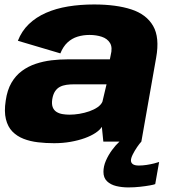

<svg xmlns="http://www.w3.org/2000/svg" viewBox="-20 -618 740 838"><path d="M216 7Q254 7 288 1Q322 -5 349.8 -15Q377.5 -25 397 -38Q416.5 -51 424.5 -64.5L431 0H597L661.5 -366Q677.5 -454.5 648.2 -505Q619 -555.5 553 -577Q487 -598.5 390.5 -598.5Q330.5 -598.5 277.2 -589.8Q224 -581 180.8 -562Q137.5 -543 106 -512.8Q74.5 -482.5 58 -440L243.5 -385Q255.5 -415 274.8 -432.8Q294 -450.5 318.5 -458Q343 -465.5 370.5 -465.5Q400 -465.5 424.2 -457.5Q448.5 -449.5 460.2 -430.2Q472 -411 463 -376.5L459.5 -359H275.5Q240 -359 204.5 -354.8Q169 -350.5 136 -339.5Q103 -328.5 75.8 -308.5Q48.5 -288.5 30 -256.8Q11.5 -225 5 -179Q-2.5 -131 5.8 -97.8Q14 -64.5 34 -44Q54 -23.5 82.8 -12.2Q111.5 -1 145.8 3Q180 7 216 7ZM283.5 -117.5Q267.5 -117.5 252.8 -120Q238 -122.5 226.8 -129.5Q215.5 -136.5 210.2 -149.8Q205 -163 208 -184.5Q211.5 -206 220 -219Q228.5 -232 241.2 -238.8Q254 -245.5 270 -247.8Q286 -250 304 -250H445L427 -174Q421 -160.5 405.8 -150Q390.5 -139.5 369.8 -132.2Q349 -125 326.5 -121.2Q304 -117.5 283.5 -117.5ZM540 200Q566.5 200 591.2 197.2Q616 194.5 634 191.2Q652 188 657.5 185.5L674.5 89Q668 91.5 653 95.2Q638 99 620 101.8Q602 104.5 586 104.5Q568 104.5 559.8 98.5Q551.5 92.5 551.5 82.5Q551.5 72 559.5 56Q567.5 40 578.2 24.2Q589 8.5 597 0H501.5Q485 15 469 36.8Q453 58.5 442.2 83.2Q431.5 108 431.5 132Q431.5 158 447 173Q462.5 188 487.2 194Q512 200 540 200Z"/></svg>

Font: Anybody UltraCondensed Thin ExtraBold
Style: Italic
Weight: 800
Italic angle: -10°
Version: Version 1.111